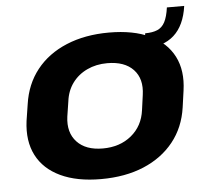

<svg xmlns="http://www.w3.org/2000/svg" viewBox="-48 -678 803 740"><g transform="rotate(-5 353.5 -308.5)"><path d="M314 10Q221 10 157.5 -20Q94 -50 65.5 -105.5Q37 -161 47 -238L57 -302Q68 -379 112 -434.5Q156 -490 228 -520Q300 -550 393 -550Q487 -550 550.5 -520Q614 -490 642.5 -434.5Q671 -379 660 -302L651 -238Q640 -161 595.5 -105.5Q551 -50 479.5 -20Q408 10 314 10ZM331 -107Q397 -107 441.5 -143.5Q486 -180 494 -241L502 -299Q511 -361 477 -397Q443 -433 376 -433Q333 -433 298 -416.5Q263 -400 241 -370Q219 -340 214 -299L205 -241Q197 -180 231 -143.5Q265 -107 331 -107ZM532 -535Q561 -535 579.5 -543Q598 -551 608.5 -571Q619 -591 624 -627H691Q670 -477 524 -477Z"/></g></svg>

Font: Pathway Extreme 28pt
Style: Bold Italic
Weight: 700
Italic angle: -8°
Designer: Eduardo Rodriguez Tunni
Foundry: Eduardo Rodriguez Tunni
Version: Version 1.001;gftools[0.9.26]